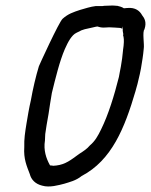

<svg xmlns="http://www.w3.org/2000/svg" viewBox="-20 -668 547 696"><path d="M76 -220C71 -189 67 -164 68 -135C65 -92 77 -66 88 -37C93 -17 108 -1 133 5C160 13 193 3 213 -2C232 -8 255 -13 276 -30C385 -87 432 -204 471 -337L474 -348C477 -359 480 -368 482 -379C485 -392 489 -407 491 -420C495 -444 499 -467 501 -491C504 -506 495 -554 504 -562V-563C512 -587 504 -602 495 -613C487 -628 471 -642 441 -639L429 -638C422 -643 413 -645 405 -647H402C400 -647 394 -648 388 -648C378 -648 369 -647 360 -647H358C354 -646 351 -646 346 -646H327C309 -644 287 -637 270 -632C246 -624 227 -618 207 -600C194 -589 121 -429 121 -428C110 -392 99 -345 92 -305C89 -290 85 -275 83 -261ZM168 -331C181 -384 196 -446 215 -490C227 -517 240 -541 257 -549L275 -558C278 -559 282 -560 287 -562L314 -568C319 -569 322 -570 327 -571C329 -571 333 -572 333 -572C339 -570 346 -568 356 -568C364 -568 370 -569 376 -569C383 -569 390 -568 397 -568C401 -568 406 -567 412 -567C412 -567 420 -567 422 -564C422 -564 427 -581 424 -564L425 -563C424 -554 427 -548 427 -543L426 -541C429 -532 430 -522 428 -502C427 -497 427 -491 426 -487V-486C424 -466 422 -447 418 -426C416 -413 413 -403 411 -389C394 -321 373 -253 347 -200C335 -175 324 -156 306 -141C295 -128 284 -121 267 -110C238 -89 218 -72 184 -68C180 -68 175 -67 172 -67L169 -68H167C159 -68 162 -69 160 -71C148 -93 137 -123 143 -159V-160C143 -168 144 -175 144 -182C146 -192 147 -205 149 -215L156 -255C160 -280 163 -304 168 -331Z"/></svg>

Font: Scribbler
Style: ExBdIta
Weight: 800
Designer: Mew Too
Foundry: Cannot Into Space Fonts
Version: Version 1.001